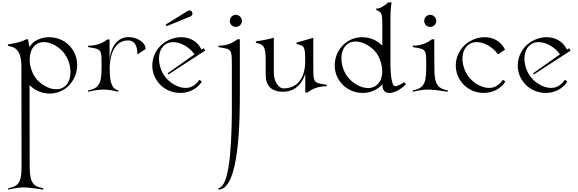

<svg xmlns="http://www.w3.org/2000/svg" viewBox="-20 -770 4835 1605"><path d="M49 815C128 797 150 797 192 797C229 797 338 815 341 815V803C233 787 228 726 228 586L227 -59C271 -13 332 12 395 12C440 12 487 -1 527 -30C589 -74 625 -150 625 -227C625 -274 611 -322 582 -362C539 -424 466 -459 392 -459C346 -459 300 -446 260 -417C248 -408 236 -388 226 -377L214 -441H198C144 -411 49 -399 46 -399V-387C77 -378 159 -383 159 -210L160 589C160 720 160 786 49 803ZM450 -24C384 -24 311 -70 272 -126C246 -166 229 -218 228 -267C228 -328 247 -373 279 -397C299 -412 322 -418 346 -418C412 -418 485 -372 523 -316C551 -277 569 -220 569 -167C569 -118 554 -72 518 -45C498 -30 474 -24 450 -24Z M717 -3C796 -21 818 -21 860 -21C897 -21 966 -3 969 -3V-15C898 -29 897 -132 897 -206C897 -223 900 -432 1050 -432C1095 -432 1129 -401 1129 -315L1197 -360C1197 -419 1122 -460 1054 -460C936 -460 896 -329 896 -258V-440H877C832 -406 784 -388 717 -388V-376C826 -359 829 -360 829 -234C829 -103 828 -32 717 -15Z M1375 -552 1559 -627C1559 -627 1589 -634 1589 -656C1589 -660 1588 -664 1586 -668C1581 -679 1573 -683 1566 -683C1554 -683 1542 -674 1543 -675L1364 -564ZM1486 7C1532 7 1578 -6 1618 -35C1654 -65 1658 -72 1667 -90L1646 -103C1635 -87 1627 -73 1599 -55C1579 -41 1556 -35 1531 -35C1466 -35 1393 -80 1355 -136C1327 -175 1309 -229 1309 -280C1309 -326 1324 -370 1360 -397C1380 -412 1404 -418 1428 -418C1494 -418 1567 -372 1606 -316L1381 -157L1388 -148L1695 -347L1682 -367L1665 -355C1629 -428 1563 -459 1495 -459C1445 -459 1393 -442 1351 -412C1289 -368 1253 -296 1253 -222C1253 -176 1267 -130 1296 -90C1339 -28 1412 7 1486 7Z M1951 -545C1979 -545 2002 -567 2002 -595C2002 -623 1979 -646 1951 -646C1923 -646 1901 -623 1901 -595C1901 -567 1923 -545 1951 -545ZM1806 815C1984 815 1985 218 1985 2V-442H1966C1921 -408 1873 -388 1806 -388V-376C1915 -359 1918 -360 1918 -234V196C1914 493 1894 789 1806 803Z M2532 3H2551C2596 -31 2644 -49 2711 -49V-61C2602 -78 2599 -77 2599 -203V-454L2459 -414V-402C2530 -388 2531 -376 2531 -247C2531 -214 2524 -31 2348 -31C2315 -31 2269 -80 2269 -164V-454C2201 -436 2122 -424 2119 -424V-412C2201 -399 2201 -356 2201 -232V-146C2201 -29 2276 -3 2344 -3C2457 -3 2509 -83 2532 -153Z M3011 7C3057 7 3103 -6 3143 -35C3155 -44 3167 -54 3177 -65V-55C3177 -49 3177 7 3234 7C3307 7 3371 -65 3374 -65L3358 -83C3350 -74 3303 -50 3284 -49C3243 -49 3244 -232 3244 -232V-613C3244 -630 3244 -712 3254 -750H3225C3185 -714 3155 -698 3125 -698V-686C3176 -668 3176 -655 3176 -529V-388C3132 -434 3071 -459 3008 -459C2963 -459 2916 -446 2876 -417C2814 -373 2778 -299 2778 -224C2778 -177 2792 -130 2821 -90C2864 -28 2937 7 3011 7ZM3057 -34C2991 -34 2918 -80 2880 -136C2852 -175 2834 -231 2834 -282C2834 -330 2849 -375 2885 -402C2905 -417 2929 -423 2953 -423C3019 -423 3092 -377 3131 -321C3157 -281 3175 -223 3175 -175C3175 -115 3156 -79 3124 -55C3104 -40 3081 -34 3057 -34Z M3576 -545C3604 -545 3627 -567 3627 -595C3627 -623 3604 -646 3576 -646C3548 -646 3526 -623 3526 -595C3526 -567 3548 -545 3576 -545ZM3431 -3C3510 -21 3532 -21 3574 -21C3611 -21 3720 -3 3723 -3V-15C3615 -31 3611 -101 3611 -225L3610 -442H3591C3546 -408 3498 -388 3431 -388V-376C3540 -359 3543 -360 3543 -234C3543 -103 3542 -32 3431 -15Z M4023 7C4069 7 4115 -6 4155 -35C4191 -65 4195 -72 4204 -90L4183 -103C4172 -87 4164 -73 4136 -55C4116 -41 4093 -35 4068 -35C4003 -35 3930 -80 3892 -136C3864 -175 3846 -229 3846 -280C3846 -326 3861 -370 3897 -397C3917 -412 3941 -418 3965 -418C4031 -418 4104 -372 4143 -316L4202 -355C4166 -428 4100 -459 4032 -459C3982 -459 3930 -442 3888 -412C3826 -368 3790 -296 3790 -222C3790 -176 3804 -130 3833 -90C3876 -28 3949 7 4023 7Z M4541 7C4587 7 4633 -6 4673 -35C4709 -65 4713 -72 4722 -90L4701 -103C4690 -87 4682 -73 4654 -55C4634 -41 4611 -35 4586 -35C4521 -35 4448 -80 4410 -136C4382 -175 4364 -229 4364 -280C4364 -326 4379 -370 4415 -397C4435 -412 4459 -418 4483 -418C4549 -418 4622 -372 4661 -316L4436 -157L4443 -148L4750 -347L4737 -367L4720 -355C4684 -428 4618 -459 4550 -459C4500 -459 4448 -442 4406 -412C4344 -368 4308 -296 4308 -222C4308 -176 4322 -130 4351 -90C4394 -28 4467 7 4541 7Z"/></svg>

Font: Cantique Normal
Style: Regular
Weight: 400
Designer: Sébastien Hayez
Foundry: Sébastien Hayez & Ariel Martín Pérez
Version: Version 1.000;hotconv 1.0.109;makeotfexe 2.5.65596